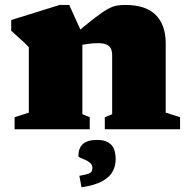

<svg xmlns="http://www.w3.org/2000/svg" viewBox="-20 -536 788 796"><path d="M321.5 -395V-62.5L352 -50V0H40.5V-50L99.5 -69V-340Q90 -351 73.2 -366.2Q56.5 -381.5 26.5 -408.5V-453L227.5 -515.5H267ZM414.5 -50 445 -62.5V-306.5Q445 -323.5 439.5 -334.8Q434 -346 421.2 -351.5Q408.5 -357 385.5 -357Q365.5 -357 343.5 -354Q321.5 -351 300 -345L287 -392Q339.5 -436 372.2 -461.2Q405 -486.5 425.8 -498Q446.5 -509.5 463 -512.5Q479.5 -515.5 499.5 -515.5Q584.5 -515.5 625.8 -474Q667 -432.5 667 -356V-69L726.5 -50V0H414.5ZM309 193Q343 187 353 181.2Q363 175.5 363 160.5Q363 148 354.2 140Q345.5 132 334 127Q322.5 122 313.8 118.5Q305 115 305 111Q305 78 323.8 61Q342.5 44 383.5 44Q419.5 44 439.5 62.5Q459.5 81 459.5 125Q459.5 151.5 447.2 174.8Q435 198 404.5 215Q374 232 318 240.5Z"/></svg>

Font: Newsreader 9pt ExtraBold
Style: Regular
Weight: 800
Designer: Hugues Gentile
Foundry: Production Type
Version: Version 1.003